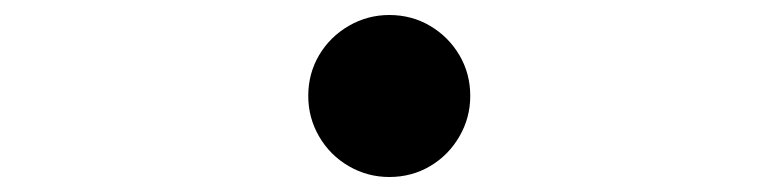

<svg xmlns="http://www.w3.org/2000/svg" viewBox="-20 -499 1040 256"><path d="M607 -371Q607 -342 592.5 -317Q578 -292 553.5 -277.5Q529 -263 499 -263Q470 -263 445 -277.5Q420 -292 405.5 -317Q391 -342 391 -371Q391 -401 405.5 -425.5Q420 -450 445 -464.5Q470 -479 499 -479Q529 -479 553.5 -464.5Q578 -450 592.5 -425.5Q607 -401 607 -371Z"/></svg>

Font: Kaisei HarunoUmi
Style: Bold
Weight: 700
Designer: Font-Kai, 金井和夫
Foundry: KAZUO KANAI
Version: Version 5.003